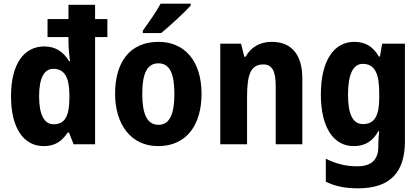

<svg xmlns="http://www.w3.org/2000/svg" viewBox="-20 -786 2289 1046"><path d="M218 10C281 10 317 -17 349 -64H356L381 0H498V-584H565V-682H498V-760H353V-682H239V-584H353V-557C353 -524 358 -484 361 -453H356C326 -503 284 -533 221 -533C111 -533 40 -438 40 -262C40 -89 108 10 218 10ZM272 -109C219 -109 193 -165 193 -261C193 -362 221 -411 271 -411C331 -411 358 -364 358 -269V-248C357 -152 333 -109 272 -109Z M1019 -756V-766H855C831 -721 791 -665 758 -619V-606H858C907 -646 986 -719 1019 -756ZM1078 -275C1078 -457 983 -558 844 -558C687 -558 607 -447 607 -275C607 -109 693 10 841 10C1001 10 1078 -111 1078 -275ZM755 -274C755 -385 781 -441 843 -441C905 -441 930 -384 930 -275C930 -165 905 -106 843 -106C781 -106 755 -166 755 -274Z M1461 -558C1396 -558 1347 -529 1318 -477H1311L1293 -548H1180V0H1326V-258C1326 -381 1346 -435 1415 -435C1464 -435 1482 -395 1482 -319V0H1627V-359C1627 -492 1565 -558 1461 -558Z M1910 -558C1798 -558 1728 -454 1728 -271C1728 -92 1797 10 1907 10C1971 10 2012 -19 2041 -71H2046C2043 -48 2041 -17 2041 3V14C2041 87 2000 120 1927 120C1864 120 1813 107 1755 79V204C1806 229 1860 240 1931 240C2108 240 2186 150 2186 -16V-548H2062L2050 -478H2044C2012 -532 1972 -558 1910 -558ZM1956 -438C2021 -438 2046 -388 2046 -278V-253C2046 -155 2020 -110 1958 -110C1903 -110 1876 -161 1876 -269C1876 -381 1903 -438 1956 -438Z"/></svg>

Font: Noto Sans Oriya Cond Bold
Style: Bold
Weight: 700
Width: 3
Designer: Amélie Bonet and Sol Matas
Foundry: Google LLC
Version: Version 2.006